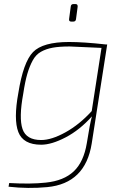

<svg xmlns="http://www.w3.org/2000/svg" viewBox="-20 -698 609 942"><path d="M339 -592H330Q317 -592 319 -605L327 -665Q328 -678 340 -678H351Q362 -678 361 -665L353 -605Q352 -592 339 -592ZM506 -480 430 6Q399 202 212 220Q119 229 22 218L25 200Q131 206 204 198Q293 189 342 142.5Q391 96 406 4Q421 -92 431 -127Q371 -60 302 -24Q233 12 182 12Q94 12 70 -50Q46 -112 70 -242Q94 -393 142 -442.5Q190 -492 319 -492Q390 -492 498 -480ZM430 -153 478 -463Q324 -470 322 -470Q271 -470 238.5 -464Q206 -458 181 -444Q156 -430 140.5 -401.5Q125 -373 114 -335.5Q103 -298 94 -238Q72 -119 90.5 -65Q109 -11 182 -11Q233 -11 301.5 -49Q370 -87 430 -153Z"/></svg>

Font: Ezarion Thin
Style: Italic
Weight: 250
Italic angle: -8°
Designer: Natanael Gama
Version: Version 1.001;PS 001.001;hotconv 1.0.70;makeotf.lib2.5.58329